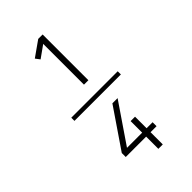

<svg xmlns="http://www.w3.org/2000/svg" viewBox="-300 -940 1199 1199"><g transform="rotate(-45 300.0 -340.0)"><path d="M297 -444V-804L217 -747L195 -776L297 -848H336V-444ZM342 168V60H162V25L340 -236H386L208 25H342V-77H381V25H434V60H381V168ZM95 -326V-354H505V-326Z"/></g></svg>

Font: Zed Sans Extralight Extended
Style: Regular
Weight: 200
Width: 7
Designer: Belleve Invis
Foundry: Belleve Invis
Version: Version 1.0.0; ttfautohint (v1.8.4)